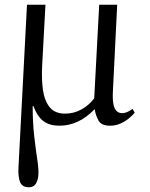

<svg xmlns="http://www.w3.org/2000/svg" viewBox="-20 -520 632 811"><path d="M102 271Q74 271 65 249.5Q56 228 58 188L94 -500H172L158 -242Q155 -185 161.5 -139.5Q168 -94 190 -67Q212 -40 255 -40Q292 -40 324.5 -58Q357 -76 378 -105L399 -500H475L457 -136Q455 -101 459 -80.5Q463 -60 472.5 -51Q482 -42 496 -42Q505 -42 515.5 -46Q526 -50 540 -60L549 -44Q540 -33 524.5 -20Q509 -7 488.5 2Q468 11 445 11Q408 11 396 -11Q384 -33 380 -58H379Q312 11 231 11Q190 11 164 -8Q138 -27 121 -72H118Q118 -3 124.5 54.5Q131 112 137.5 154Q144 196 142 220Q141 239 132 255Q123 271 102 271Z"/></svg>

Font: Lora
Style: Italic
Weight: 400
Italic angle: -3°
Designer: Olga Karpushina, Alexei Vanyashin (Cyrillic)
Foundry: Cyreal
Version: Version 3.008